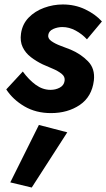

<svg xmlns="http://www.w3.org/2000/svg" viewBox="-20 -490 476 859"><path d="M154 69 26 326 122 349 281 102ZM82 -170 8 -90Q38 -44 89.5 -14Q141 16 208 16Q283 16 337 -20.5Q391 -57 400 -130Q406 -183 373.5 -216Q341 -249 296 -268Q276 -276 251.5 -285Q227 -294 210 -306Q193 -318 196 -334Q199 -352 218.5 -360.5Q238 -369 259 -369Q289 -369 318 -353.5Q347 -338 369 -314L436 -394Q406 -427 360.5 -448.5Q315 -470 261 -470Q218 -470 177 -455Q136 -440 108 -411Q80 -382 74 -340Q69 -305 81.5 -279Q94 -253 118 -234.5Q142 -216 171 -202Q191 -193 215 -183Q239 -173 255.5 -160Q272 -147 269 -128Q266 -108 247.5 -98Q229 -88 206 -88Q171 -88 140 -110.5Q109 -133 82 -170Z"/></svg>

Font: Jost* 600 Semi Italic
Style: Italic
Weight: 600
Italic angle: -10°
Version: Version 3.200; ttfautohint (v0.97) -l 8 -r 50 -G 200 -x 14 -